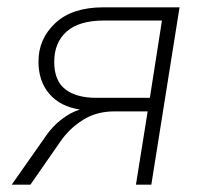

<svg xmlns="http://www.w3.org/2000/svg" viewBox="-20 -504 560 524"><path d="M12 0 106 -134Q124 -160 149 -179Q174 -198 198 -205Q145 -213 115 -247.5Q85 -282 85 -336Q85 -398 131 -441Q177 -484 262 -484H470L393 0H351L383 -200H292Q243 -200 206 -176.5Q169 -153 145 -118L63 0ZM243 -237H389L422 -448H264Q196 -448 162 -418Q128 -388 128 -335Q128 -284 158 -260.5Q188 -237 243 -237Z"/></svg>

Font: Nunito Sans ExtraLight
Style: Italic
Weight: 200
Italic angle: -9°
Designer: Vernon Adams
Foundry: Vernon Adams
Version: Version 3.006; ttfautohint (v1.8.3)